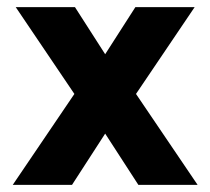

<svg xmlns="http://www.w3.org/2000/svg" viewBox="-20 -520 591 540"><path d="M15.8 0 189.2 -255.8 24.2 -500H190.8L275.8 -367.5L360.8 -500H527.5L362.5 -255.8L535.8 0H369.2L275.8 -144.2L182.5 0Z"/></svg>

Font: Funnel Sans ExtraBold
Style: Regular
Weight: 800
Version: Version 1.000; Beta; Release 5; Build 24; ttfautohint (v1.8.